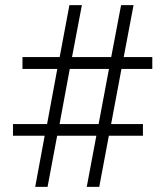

<svg xmlns="http://www.w3.org/2000/svg" viewBox="-20 -731 648 751"><path d="M319.3 0 356.9 -200.2H203.6L166 0H117.7L154.8 -200.2H30.8V-245.6H164.1L204.1 -461.4H67.9V-507.8H213.4L251.5 -710.9H300.3L261.7 -507.8H415L453.6 -710.9H502.4L463.9 -507.8H575.7V-461.4H455.1L414.6 -245.6H539.1V-200.2H405.8L368.2 0ZM212.9 -245.6H365.7L406.2 -461.4H252.9Z"/></svg>

Font: Suwannaphum Light
Style: Regular
Weight: 300
Designer: Danh Hong
Version: Version 8.002; ttfautohint (v1.8.3)